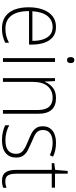

<svg xmlns="http://www.w3.org/2000/svg" viewBox="568 -1333 775 1951"><g transform="rotate(90 955.5 -357.5)"><path d="M255 -539Q318 -539 357 -506.5Q396 -474 414.5 -419Q433 -364 433 -297V-265H93Q92 -149 137.5 -87Q183 -25 271 -25Q311 -25 343 -33Q375 -41 414 -61V-23Q381 -7 346.5 1.5Q312 10 270 10Q196 10 148 -24Q100 -58 77 -119Q54 -180 54 -262Q54 -341 76.5 -404Q99 -467 143.5 -503Q188 -539 255 -539ZM255 -505Q186 -505 143.5 -453Q101 -401 94 -299H395Q396 -358 381 -405Q366 -452 335 -478.5Q304 -505 255 -505Z M590 -725Q608 -725 614.5 -714.5Q621 -704 621 -688Q621 -672 614 -661.5Q607 -651 590 -651Q574 -651 567 -661.5Q560 -672 560 -688Q560 -704 567 -714.5Q574 -725 590 -725ZM609 -529V0H571V-529Z M977 -539Q1054 -539 1095 -495Q1136 -451 1136 -356V0H1098V-351Q1098 -431 1065.5 -468Q1033 -505 974 -505Q900 -505 856 -454Q812 -403 812 -300V0H774V-529H804L809 -426H812Q828 -470 868 -504.5Q908 -539 977 -539Z M1581 -133Q1581 -67 1536.5 -28.5Q1492 10 1404 10Q1356 10 1317 0Q1278 -10 1253 -23V-64Q1285 -46 1324 -35.5Q1363 -25 1404 -25Q1477 -25 1510 -53.5Q1543 -82 1543 -133Q1543 -167 1526.5 -188Q1510 -209 1480.5 -224.5Q1451 -240 1412 -256Q1369 -273 1335.5 -290.5Q1302 -308 1282.5 -335Q1263 -362 1263 -407Q1263 -467 1307.5 -503Q1352 -539 1431 -539Q1472 -539 1508 -531Q1544 -523 1572 -509L1557 -476Q1532 -489 1498 -497Q1464 -505 1430 -505Q1370 -505 1335.5 -480Q1301 -455 1301 -407Q1301 -374 1316.5 -353.5Q1332 -333 1361 -319Q1390 -305 1429 -289Q1470 -271 1504.5 -253.5Q1539 -236 1560 -208Q1581 -180 1581 -133Z M1822 -24Q1841 -24 1858 -27.5Q1875 -31 1888 -36V-3Q1874 3 1857 6.5Q1840 10 1817 10Q1757 10 1731.5 -26.5Q1706 -63 1706 -133V-496H1638V-521L1706 -531L1717 -658H1745V-529H1887V-496H1745V-135Q1745 -80 1761.5 -52Q1778 -24 1822 -24Z"/></g></svg>

Font: Noto Sans Georgian SemiCondensed ExtraLight
Style: Regular
Weight: 200
Width: 4
Designer: Monotype Design Team, Akaki Razmadze
Foundry: Google LLC
Version: Version 2.005; ttfautohint (v1.8.4.7-5d5b)